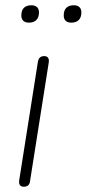

<svg xmlns="http://www.w3.org/2000/svg" viewBox="-20 -703 329 729"><path d="M70 6Q60 6 55.5 -0.5Q51 -7 53 -19L124 -469Q126 -480 132 -485Q138 -490 148 -490Q158 -490 162.5 -483.5Q167 -477 165 -465L94 -15Q93 -5 87 0.5Q81 6 70 6ZM251 -617Q237 -617 229.5 -624Q222 -631 222 -644Q222 -664 232 -673.5Q242 -683 260 -683Q274 -683 281.5 -676Q289 -669 289 -656Q289 -637 279 -627Q269 -617 251 -617ZM90 -617Q76 -617 68.5 -624Q61 -631 61 -644Q61 -664 71 -673.5Q81 -683 99 -683Q113 -683 120.5 -676Q128 -669 128 -656Q128 -637 118 -627Q108 -617 90 -617Z"/></svg>

Font: Nunito ExtraLight
Style: Italic
Weight: 200
Italic angle: -9°
Designer: Vernon Adams
Foundry: Vernon Adams
Version: Version 3.602